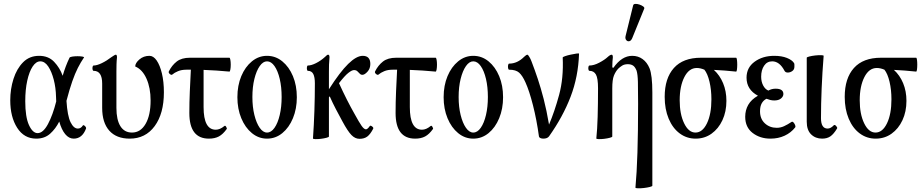

<svg xmlns="http://www.w3.org/2000/svg" viewBox="-20 -719 4857 1011"><path d="M171 11Q107 11 70.5 -46Q34 -103 34 -191Q34 -250 51 -303.5Q68 -357 101.5 -391Q135 -425 186 -425Q235 -425 265 -393.5Q295 -362 310 -320Q318 -347 326.5 -369.5Q335 -392 346 -415Q348 -419 360.5 -421Q373 -423 388.5 -423Q404 -423 414.5 -421Q425 -419 422 -416Q405 -391 390 -361.5Q375 -332 360.5 -290.5Q346 -249 330 -188Q335 -109 351.5 -75.5Q368 -42 390 -42Q406 -42 416 -58Q419 -63 427 -55.5Q435 -48 433 -42Q413 11 368 11Q343 11 323.5 -12.5Q304 -36 292 -79Q273 -41 244 -15Q215 11 171 11ZM113 -186Q113 -103 132.5 -60.5Q152 -18 178 -18Q207 -18 232.5 -65.5Q258 -113 276 -185Q275 -197 275 -210Q274 -257 263 -299.5Q252 -342 234 -369Q216 -396 192 -396Q170 -396 152 -369Q134 -342 123.5 -294.5Q113 -247 113 -186Z M663 11Q593 11 555.5 -31Q518 -73 518 -151V-279Q518 -346 473 -346Q469 -346 467.5 -353Q466 -360 467.5 -367Q469 -374 473 -374Q490 -374 516 -386.5Q542 -399 568 -419Q585 -431 590 -431Q596 -431 596 -417Q594 -399 593.5 -380Q593 -361 593 -342V-151Q593 -88 614 -54.5Q635 -21 675 -21Q720 -21 746.5 -66.5Q773 -112 773 -190Q773 -256 751.5 -304.5Q730 -353 692 -369Q692 -387 714 -406Q736 -425 767 -425Q788 -425 805 -400.5Q822 -376 832.5 -332.5Q843 -289 843 -233Q843 -121 794.5 -55Q746 11 663 11Z M1080 11Q977 11 977 -124Q977 -180 979.5 -237.5Q982 -295 985 -352H961Q936 -352 917 -344Q898 -336 888 -327Q883 -322 874.5 -329Q866 -336 869 -343Q885 -375 910.5 -395Q936 -415 980 -415H1188Q1191 -415 1193 -404Q1195 -393 1195 -378.5Q1195 -364 1193 -353Q1191 -342 1188 -342Q1154 -345 1120 -347.5Q1086 -350 1052 -351V-155Q1052 -36 1116 -36Q1138 -36 1161 -55Q1166 -60 1171 -51Q1176 -42 1174 -40Q1154 -12 1132.5 -0.5Q1111 11 1080 11Z M1386 11Q1342 11 1306.5 -18Q1271 -47 1250.5 -96.5Q1230 -146 1230 -207Q1230 -269 1250.5 -318Q1271 -367 1306.5 -396Q1342 -425 1386 -425Q1431 -425 1466.5 -396Q1502 -367 1522.5 -318Q1543 -269 1543 -207Q1543 -146 1522.5 -96.5Q1502 -47 1466.5 -18Q1431 11 1386 11ZM1386 -21Q1408 -21 1425.5 -46Q1443 -71 1453 -113.5Q1463 -156 1463 -208Q1463 -261 1453 -303.5Q1443 -346 1425.5 -371Q1408 -396 1386 -396Q1365 -396 1347.5 -371Q1330 -346 1319.5 -303.5Q1309 -261 1309 -208Q1309 -156 1319.5 -113.5Q1330 -71 1347.5 -46Q1365 -21 1386 -21Z M1628 10Q1633 -60 1635.5 -135Q1638 -210 1638 -280Q1638 -313 1629.5 -329.5Q1621 -346 1601 -346Q1598 -346 1596.5 -353Q1595 -360 1596.5 -367Q1598 -374 1601 -374Q1619 -374 1644 -386.5Q1669 -399 1691 -419Q1699 -427 1702 -429Q1705 -431 1708 -431Q1715 -431 1715 -417Q1713 -398 1712.5 -379Q1712 -360 1712 -341V-249Q1770 -340 1813.5 -382.5Q1857 -425 1890 -425Q1930 -425 1930 -382Q1930 -358 1915 -341.5Q1900 -325 1888 -325Q1880 -325 1874 -331.5Q1868 -338 1861.5 -344Q1855 -350 1844 -350Q1833 -350 1814 -335Q1795 -320 1765 -281Q1786 -235 1806.5 -194.5Q1827 -154 1847 -119Q1871 -75 1884 -56.5Q1897 -38 1907 -38Q1915 -38 1927 -55Q1930 -60 1939 -53.5Q1948 -47 1945 -41Q1930 -12 1914 0Q1898 12 1873 12Q1850 12 1830.5 -8Q1811 -28 1783 -80Q1766 -111 1749 -143.5Q1732 -176 1716 -212Q1714 -209 1712 -206V0Q1712 3 1699 6.5Q1686 10 1669.5 12Q1653 14 1640.5 13.5Q1628 13 1628 10Z M2166 11Q2063 11 2063 -124Q2063 -180 2065.5 -237.5Q2068 -295 2071 -352H2047Q2022 -352 2003 -344Q1984 -336 1974 -327Q1969 -322 1960.5 -329Q1952 -336 1955 -343Q1971 -375 1996.5 -395Q2022 -415 2066 -415H2274Q2277 -415 2279 -404Q2281 -393 2281 -378.5Q2281 -364 2279 -353Q2277 -342 2274 -342Q2240 -345 2206 -347.5Q2172 -350 2138 -351V-155Q2138 -36 2202 -36Q2224 -36 2247 -55Q2252 -60 2257 -51Q2262 -42 2260 -40Q2240 -12 2218.5 -0.5Q2197 11 2166 11Z M2472 11Q2428 11 2392.5 -18Q2357 -47 2336.5 -96.5Q2316 -146 2316 -207Q2316 -269 2336.5 -318Q2357 -367 2392.5 -396Q2428 -425 2472 -425Q2517 -425 2552.5 -396Q2588 -367 2608.5 -318Q2629 -269 2629 -207Q2629 -146 2608.5 -96.5Q2588 -47 2552.5 -18Q2517 11 2472 11ZM2472 -21Q2494 -21 2511.5 -46Q2529 -71 2539 -113.5Q2549 -156 2549 -208Q2549 -261 2539 -303.5Q2529 -346 2511.5 -371Q2494 -396 2472 -396Q2451 -396 2433.5 -371Q2416 -346 2405.5 -303.5Q2395 -261 2395 -208Q2395 -156 2405.5 -113.5Q2416 -71 2433.5 -46Q2451 -21 2472 -21Z M2841 11Q2832 11 2825.5 8Q2819 5 2818 0Q2806 -88 2786.5 -164.5Q2767 -241 2747 -285Q2731 -321 2713.5 -336.5Q2696 -352 2661 -352Q2657 -352 2655.5 -360Q2654 -368 2655.5 -376Q2657 -384 2661 -384Q2704 -384 2740 -420Q2751 -431 2758 -431Q2760 -431 2767 -420Q2774 -409 2779 -395Q2796 -351 2812 -303Q2828 -255 2843 -197Q2858 -139 2871 -63Q2900 -131 2924 -219Q2948 -307 2943 -416Q2943 -419 2956 -423.5Q2969 -428 2986 -431.5Q3003 -435 3016 -437Q3029 -439 3029 -436Q3025 -315 2984.5 -209.5Q2944 -104 2871 -1Q2862 11 2841 11Z M3326 269Q3333 195 3336.5 84.5Q3340 -26 3340 -173Q3340 -247 3339 -287.5Q3338 -328 3332 -347Q3324 -367 3313 -374Q3302 -381 3286 -381Q3268 -381 3256 -373.5Q3244 -366 3235 -357Q3221 -342 3212.5 -320.5Q3204 -299 3204 -254V0Q3204 3 3191 6.5Q3178 10 3161.5 12Q3145 14 3132.5 13.5Q3120 13 3120 10Q3125 -36 3127 -104Q3129 -172 3129 -254Q3129 -307 3118 -326.5Q3107 -346 3084 -346Q3080 -346 3078.5 -353Q3077 -360 3078.5 -367Q3080 -374 3084 -374Q3107 -374 3135.5 -389Q3164 -404 3180 -419Q3193 -431 3201 -431Q3207 -431 3207 -417Q3206 -406 3205 -395Q3204 -384 3204 -364L3210 -362Q3254 -425 3309 -425Q3340 -425 3363.5 -408Q3387 -391 3400 -360Q3415 -323 3415 -232V259Q3415 262 3401.5 265.5Q3388 269 3370 271Q3352 273 3339 272.5Q3326 272 3326 269ZM3309 -518Q3303 -504 3293.5 -502Q3284 -500 3277.5 -508Q3271 -516 3274 -529L3314 -691Q3316 -698 3325.5 -698.5Q3335 -699 3347 -695Q3359 -691 3367 -685Q3375 -679 3372 -673Z M3643 11Q3596 11 3559 -16.5Q3522 -44 3501 -94Q3480 -144 3480 -209Q3480 -307 3528.5 -361Q3577 -415 3671 -415H3856Q3859 -415 3860.5 -404Q3862 -393 3862 -378.5Q3862 -364 3860.5 -353Q3859 -342 3856 -342Q3828 -345 3796 -347.5Q3764 -350 3739 -351Q3770 -323 3787.5 -281Q3805 -239 3805 -188Q3805 -131 3784 -86Q3763 -41 3726.5 -15Q3690 11 3643 11ZM3642 -21Q3679 -21 3702.5 -69.5Q3726 -118 3726 -196Q3726 -246 3716 -288.5Q3706 -331 3689 -352Q3668 -361 3649 -361Q3608 -361 3583.5 -313Q3559 -265 3559 -191Q3559 -118 3582.5 -69.5Q3606 -21 3642 -21Z M4037 11Q3982 11 3943 -19Q3904 -49 3904 -104Q3904 -139 3920 -167Q3936 -195 3971 -215Q3911 -247 3911 -310Q3911 -363 3953.5 -394Q3996 -425 4057 -425Q4096 -425 4123.5 -414Q4151 -403 4161 -387Q4163 -384 4163 -378.5Q4163 -373 4163 -367Q4163 -353 4152 -345Q4141 -337 4128 -337Q4116 -337 4111 -346Q4085 -396 4046 -396Q4019 -396 4003.5 -373Q3988 -350 3988 -315Q3988 -289 3998.5 -269Q4009 -249 4026 -242Q4043 -252 4064 -252Q4105 -252 4105 -224Q4105 -211 4092.5 -200.5Q4080 -190 4057 -190Q4046 -190 4036 -192.5Q4026 -195 4016 -199Q4000 -191 3991 -175Q3982 -159 3982 -133Q3982 -93 4007.5 -69.5Q4033 -46 4070 -46Q4090 -46 4108.5 -54.5Q4127 -63 4148 -77Q4153 -80 4158.5 -74Q4164 -68 4167 -60Q4170 -52 4167 -48Q4145 -20 4111.5 -4.5Q4078 11 4037 11Z M4309 11Q4274 11 4251 -11.5Q4228 -34 4228 -78V-415Q4228 -418 4241.5 -421.5Q4255 -425 4273 -427Q4291 -429 4304 -428.5Q4317 -428 4317 -425Q4310 -338 4306.5 -253.5Q4303 -169 4303 -97Q4303 -42 4338 -42Q4354 -42 4370 -59Q4375 -64 4382.5 -56Q4390 -48 4388 -43Q4370 -13 4352.5 -1Q4335 11 4309 11Z M4591 11Q4544 11 4507 -16.5Q4470 -44 4449 -94Q4428 -144 4428 -209Q4428 -307 4476.5 -361Q4525 -415 4619 -415H4804Q4807 -415 4808.5 -404Q4810 -393 4810 -378.5Q4810 -364 4808.5 -353Q4807 -342 4804 -342Q4776 -345 4744 -347.5Q4712 -350 4687 -351Q4718 -323 4735.5 -281Q4753 -239 4753 -188Q4753 -131 4732 -86Q4711 -41 4674.5 -15Q4638 11 4591 11ZM4590 -21Q4627 -21 4650.5 -69.5Q4674 -118 4674 -196Q4674 -246 4664 -288.5Q4654 -331 4637 -352Q4616 -361 4597 -361Q4556 -361 4531.5 -313Q4507 -265 4507 -191Q4507 -118 4530.5 -69.5Q4554 -21 4590 -21Z"/></svg>

Font: Junicode Two Beta Condensed
Style: Regular
Weight: 400
Width: 3
Designer: Peter S. Baker
Foundry: Briery Creek Software
Version: Version 1.053; ttfautohint (v1.8.4)